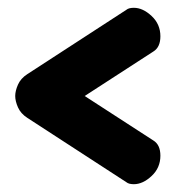

<svg xmlns="http://www.w3.org/2000/svg" viewBox="-20 -523 467 492"><path d="M323 -51Q310 -51 304 -56L50 -221Q33 -232 26 -248Q19 -264 19 -277Q19 -290 26 -306Q33 -322 50 -333L304 -498Q310 -503 323 -503Q346 -503 368.5 -482Q391 -461 391 -430Q391 -402 373 -391L197 -277L373 -163Q391 -152 391 -124Q391 -93 368.5 -72Q346 -51 323 -51Z"/></svg>

Font: Dosis ExtraBold
Style: Regular
Weight: 800
Designer: EdgarTolentino, PabloImpallari, IginoMarini
Foundry: EdgarTolentino, PabloImpallari, IginoMarini
Version: Version 3.001; ttfautohint (v1.8.2)